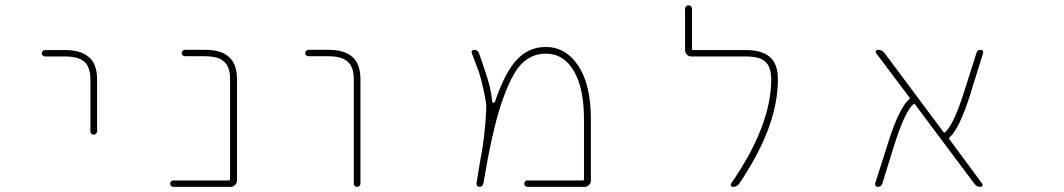

<svg xmlns="http://www.w3.org/2000/svg" viewBox="-20 -733 4040 729"><path d="M323.2 -234.4V-431.6Q323.2 -478.5 299.8 -499Q277.3 -518.6 226.6 -518.6H151.4Q146.5 -518.6 142.6 -522Q138.7 -525.4 138.7 -530.8Q138.7 -536.1 142.6 -539.6Q146.5 -543 151.4 -543H226.6Q288.1 -543 318.4 -515.6Q348.6 -489.3 348.6 -431.6V-234.4Q348.6 -229.5 344.7 -225.6Q340.8 -221.7 335.4 -221.7Q330.1 -221.7 326.7 -225.6Q323.2 -229.5 323.2 -234.4Z M638.7 -23.4Q632.8 -23.4 629.4 -27.3Q626 -31.2 626 -36.1Q626 -41 629.4 -44.4Q632.8 -47.9 638.7 -47.9H848.6Q853.5 -47.9 853.5 -52.7V-432.6Q853.5 -479.5 831.1 -499Q808.6 -519.5 757.8 -519.5H682.6Q677.7 -519.5 673.8 -522.9Q669.9 -526.4 669.9 -531.2Q669.9 -536.1 673.8 -540Q677.7 -543.9 682.6 -543.9H757.8Q820.3 -543.9 849.6 -516.6Q879.9 -489.3 879.9 -432.6V-47.9Q879.9 -38.1 872.6 -30.8Q865.2 -23.4 855.5 -23.4Z M1323.2 -36.1V-432.6Q1323.2 -479.5 1299.8 -499Q1277.3 -519.5 1226.6 -519.5H1151.4Q1146.5 -519.5 1142.6 -522.9Q1138.7 -526.4 1138.7 -531.2Q1138.7 -536.1 1142.6 -540Q1146.5 -543.9 1151.4 -543.9H1226.6Q1288.1 -543.9 1318.4 -516.6Q1348.6 -489.3 1348.6 -432.6V-36.1Q1348.6 -31.2 1344.7 -27.3Q1340.8 -23.4 1335.4 -23.4Q1330.1 -23.4 1326.7 -27.3Q1323.2 -31.2 1323.2 -36.1Z M1982.4 -23.4Q1977.5 -23.4 1974.1 -26.9Q1970.7 -30.3 1970.7 -35.6Q1970.7 -41 1974.1 -44.4Q1977.5 -47.9 1982.4 -47.9H2193.4Q2197.3 -47.9 2197.3 -52.7V-279.3Q2197.3 -397.5 2159.2 -462.9Q2121.1 -529.3 2051.8 -529.3Q1998 -529.3 1959 -489.3Q1920.9 -450.2 1882.8 -337.9Q1847.7 -231.4 1815.4 -36.1Q1812.5 -23.4 1799.8 -23.4Q1794.9 -23.4 1792 -27.3Q1789.1 -31.2 1789.1 -36.1Q1803.7 -127.9 1810.5 -163.1Q1817.4 -203.1 1822.3 -258.8Q1826.2 -305.7 1826.2 -326.2Q1826.2 -330.1 1826.2 -333Q1825.2 -349.6 1815.9 -392.1Q1806.6 -434.6 1798.8 -458Q1791 -478.5 1771.5 -531.2Q1770.5 -532.2 1770.5 -534.2Q1770.5 -537.1 1772.5 -540Q1775.4 -543.9 1780.3 -543.9Q1793.9 -543.9 1798.8 -530.3Q1829.1 -446.3 1839.8 -403.3Q1845.7 -377 1848.6 -348.6Q1848.6 -343.8 1852.5 -343.8L1853.5 -342.8Q1858.4 -342.8 1859.4 -346.7Q1892.6 -445.3 1932.6 -495.1Q1957 -525.4 1986.8 -540Q2016.6 -554.7 2051.8 -554.7Q2089.8 -554.7 2120.6 -537.1Q2151.4 -519.5 2174.8 -484.4Q2223.6 -413.1 2223.6 -279.3V-47.9Q2223.6 -38.1 2216.3 -30.8Q2209 -23.4 2199.2 -23.4Z M2762.7 -23.4Q2757.8 -23.4 2755.4 -27.8Q2752.9 -32.2 2755.9 -36.1Q2908.2 -255.9 2908.2 -431.6Q2908.2 -478.5 2885.7 -499Q2864.3 -518.6 2811.5 -518.6H2605.5Q2594.7 -518.6 2587.9 -525.9Q2581.1 -533.2 2581.1 -543V-700.2Q2581.1 -705.1 2585 -709Q2588.9 -712.9 2594.2 -712.9Q2599.6 -712.9 2603.5 -709Q2607.4 -705.1 2607.4 -700.2V-547.9Q2607.4 -543 2611.3 -543H2811.5Q2874 -543 2904.3 -515.6Q2933.6 -489.3 2933.6 -431.6Q2933.6 -338.9 2894.5 -236.3Q2857.4 -140.6 2787.1 -36.1Q2778.3 -23.4 2762.7 -23.4Z M3703.1 -23.4Q3688.5 -23.4 3679.7 -35.2L3454.1 -336.9Q3451.2 -340.8 3448.2 -337.9L3447.3 -336.9Q3416 -308.6 3377 -187.5L3330.1 -36.1Q3326.2 -23.4 3312.5 -23.4Q3307.6 -23.4 3304.7 -27.3Q3302.7 -30.3 3302.7 -33.2Q3302.7 -35.2 3302.7 -36.1L3353.5 -195.3Q3394.5 -324.2 3432.6 -356.4Q3435.5 -359.4 3433.6 -362.3L3306.6 -531.2Q3303.7 -535.2 3306.2 -539.6Q3308.6 -543.9 3313.5 -543.9Q3329.1 -543.9 3338.9 -531.2L3562.5 -231.4Q3565.4 -227.5 3568.4 -230.5L3569.3 -231.4Q3600.6 -259.8 3639.6 -380.9L3687.5 -532.2Q3691.4 -543.9 3704.1 -543.9Q3709 -543.9 3711.4 -540Q3713.9 -536.1 3712.9 -532.2L3663.1 -372.1Q3622.1 -243.2 3585 -210.9Q3582 -208 3584 -205.1L3709 -36.1Q3711.9 -32.2 3710 -27.8Q3708 -23.4 3703.1 -23.4Z"/></svg>

Font: Rounded-X Mgen+ 1m thin
Style: Regular
Weight: 100
Designer: [Source Han Sans]
Ryoko NISHIZUKA  (kana & ideographs); Paul D. Hunt (Latin, Greek & Cyrillic); Wenlong ZHANG  (bopomofo
Version: Version 1.059.20150602